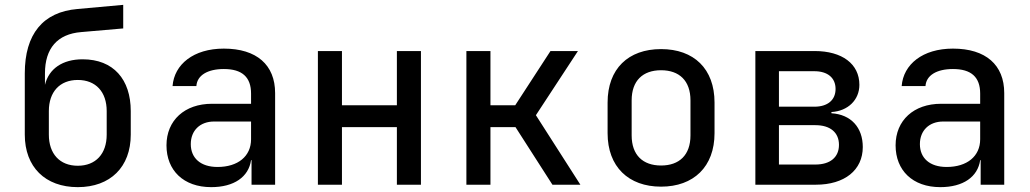

<svg xmlns="http://www.w3.org/2000/svg" viewBox="-20 -760 4240 790"><path d="M300 10C434 10 518 -73 518 -206V-303C518 -433 447 -516 320 -516C237 -516 181 -477 165 -411V-458C165 -561 216 -620 314 -628L487 -643V-740L299 -723C157 -711 82 -620 82 -458V-206C82 -73 166 10 300 10ZM300 -78C226 -78 181 -127 181 -206V-303C181 -382 226 -431 300 -431C374 -431 419 -382 419 -303V-206C419 -127 374 -78 300 -78Z M849 10C943 10 1003 -32 1013 -101H1015V0H1112V-377C1112 -493 1036 -560 901 -560C776 -560 697 -495 690 -406H788C791 -450 834 -476 901 -476C976 -476 1013 -443 1013 -375V-333H852C740 -333 665 -265 665 -162C665 -59 735 10 849 10ZM875 -73C806 -73 765 -109 765 -167C765 -223 803 -260 861 -260H1013V-187C1013 -117 959 -73 875 -73Z M1288 0H1387V-237H1613V0H1712V-550H1613V-327H1387V-550H1288Z M1899 0H1998V-237H2101L2253 0H2368L2185 -286L2358 -550H2245L2100 -327H1998V-550H1899Z M2700 8C2834 8 2920 -74 2920 -212V-338C2920 -477 2835 -558 2700 -558C2565 -558 2480 -477 2480 -338V-212C2480 -74 2566 8 2700 8ZM2700 -79C2625 -79 2579 -122 2579 -203V-347C2579 -428 2625 -471 2700 -471C2775 -471 2821 -428 2821 -347V-203C2821 -122 2775 -79 2700 -79Z M3088 0H3337C3455 0 3530 -60 3530 -155C3530 -235 3482 -289 3401 -294V-299C3469 -303 3516 -349 3516 -411C3516 -497 3445 -550 3332 -550H3088ZM3185 -321V-467H3331C3385 -467 3418 -440 3418 -394C3418 -348 3385 -321 3331 -321ZM3185 -83V-245H3335C3396 -245 3432 -215 3432 -164C3432 -113 3396 -83 3335 -83Z M3849 10C3943 10 4003 -32 4013 -101H4015V0H4112V-377C4112 -493 4036 -560 3901 -560C3776 -560 3697 -495 3690 -406H3788C3791 -450 3834 -476 3901 -476C3976 -476 4013 -443 4013 -375V-333H3852C3740 -333 3665 -265 3665 -162C3665 -59 3735 10 3849 10ZM3875 -73C3806 -73 3765 -109 3765 -167C3765 -223 3803 -260 3861 -260H4013V-187C4013 -117 3959 -73 3875 -73Z"/></svg>

Font: JetBrains Mono Medium
Style: Regular
Weight: 436
Monospace: yes
Designer: Philipp Nurullin, Konstantin Bulenkov
Foundry: JetBrains
Version: Version 2.305